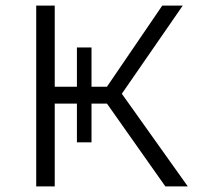

<svg xmlns="http://www.w3.org/2000/svg" viewBox="-20 -664 709 684"><path d="M361 -295H306V-157H254V-295H175V0H109V-644H175V-355H254V-495H306V-355H361L558 -644H631L414 -330L649 0H569Z"/></svg>

Font: Montserrat Ace
Style: Regular
Weight: 400
Designer: Julieta Ulanovsky
Foundry: Julieta Ulanovsky
Version: Version 1